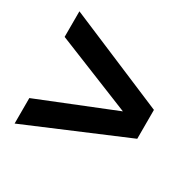

<svg xmlns="http://www.w3.org/2000/svg" viewBox="-119 -702 743 742"><g transform="rotate(30 253.0 -331.5)"><path d="M33.2 -81.1V-194.8L372.1 -331.1L33.2 -467.8V-582L473.1 -396V-267.1Z"/></g></svg>

Font: Montserrat arm SemiBold
Style: Regular
Weight: 600
Designer: Julieta Ulanovsky
Foundry: Julieta Ulanovsky
Version: Version 6.000;PS 006.000;hotconv 1.0.88;makeotf.lib2.5.64775